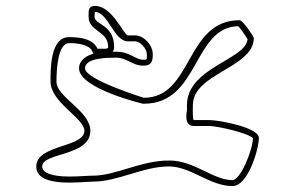

<svg xmlns="http://www.w3.org/2000/svg" viewBox="-20 -739 993 646"><path d="M308 -575C291 -614 233 -614 212 -614C148 -614 150 -503 150 -464C150 -395 264 -341 264 -299C264 -242 102 -253 102 -179C102 -105 254 -128 294 -128C377 -128 461 -179 548 -179C623 -179 685 -113 762 -113C815 -113 851 -238 851 -275C851 -310 718 -335 684 -335H632C627 -335 629 -385 629 -386C629 -492 834 -511 834 -611C834 -616 797 -671 786 -671C603 -671 629 -410 464 -410C464 -410 266 -471 266 -509C266 -545 343 -545 372 -545C407 -545 425 -518 462 -518C492 -518 494 -536 494 -557C494 -586 465 -620 434 -620H410C397 -620 358 -719 300 -719C277 -719 278 -705 278 -683C278 -632 344 -636 344 -581C344 -574 333 -575 326 -575ZM359 -565C363 -570 364 -576 364 -581C364 -657 298 -655 298 -683C298 -690 299 -696 299 -699C344 -699 363 -600 410 -600H434C452 -600 474 -575 474 -557C474 -537 476 -538 461 -538C436 -538 418 -565 371 -565ZM461 -390H464C651 -390 628 -646 781 -651C791 -642 807 -617 813 -607C807 -538 610 -512 609 -386V-366C609 -366 596 -315 633 -315H684C712 -315 817 -291 831 -274C830 -233 789 -133 762 -133C696 -133 635 -199 549 -199C454 -199 369 -148 294 -148C277 -148 246 -145 214 -145C155 -145 122 -157 122 -179C122 -227 284 -212 284 -299C284 -366 170 -412 170 -464C170 -513 176 -594 213 -594C237 -594 280 -590 290 -567L294 -558C275 -553 246 -539 246 -509C246 -441 460 -390 461 -390Z"/></svg>

Font: CISF Camouflage Kit
Style: OuLn
Weight: 400
Designer: Robert Jablonski, Jasper
Foundry: Cannot Into Space Fonts
Version: Version 1.27